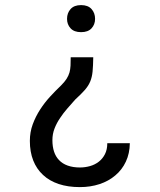

<svg xmlns="http://www.w3.org/2000/svg" viewBox="-20 -558 640 769"><path d="M353.5 -328.6H263.2Q263.2 -309.6 262.5 -294.9Q261.7 -280.3 258.3 -267.6Q254.4 -254.4 246.6 -242.2Q238.8 -230 224.6 -215.8Q202.6 -194.8 180.4 -170.7Q158.2 -146.5 140.6 -119.1Q122.6 -91.3 111.1 -60.1Q99.6 -28.8 99.6 6.3Q99.6 50.3 113 84.5Q126.5 118.7 152.3 142.6Q177.7 166.5 215.1 179Q252.4 191.4 299.8 191.4Q342.3 191.4 378.7 179.4Q415 167.5 441.9 144.5Q468.8 122.1 484.1 89.4Q499.5 56.6 500 15.6H409.7Q409.7 41 400.4 59.3Q391.1 77.6 376 89.4Q360.4 101.6 340.6 107.2Q320.8 112.8 299.8 112.8Q272.5 112.8 251.2 105.2Q230 97.7 216.3 83Q203.1 69.3 196.5 49.3Q189.9 29.3 189.9 3.4Q189.9 -21.5 198.5 -43.5Q207 -65.4 220.7 -85.4Q233.9 -105.5 250 -123.8Q266.1 -142.1 281.2 -159.2Q305.2 -181.2 319.6 -197.5Q334 -213.9 341.3 -231.4Q348.6 -249 350.8 -271.5Q353 -293.9 353.5 -328.6ZM248.5 -482.4Q248.5 -460 262.7 -444.6Q276.9 -429.2 304.7 -429.2Q332.5 -429.2 346.7 -444.6Q360.8 -460 360.8 -482.4Q360.8 -505.9 346.7 -521.7Q332.5 -537.6 304.7 -537.6Q276.9 -537.6 262.7 -521.7Q248.5 -505.9 248.5 -482.4Z"/></svg>

Font: Roboto Mono
Style: Regular
Weight: 400
Monospace: yes
Designer: Google
Version: Version 3.000